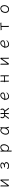

<svg xmlns="http://www.w3.org/2000/svg" viewBox="5152 -5676 695 11040"><g transform="rotate(-90 5500.0 -156.5)"><path d="M643 -395V-106Q643 -99 642.5 -81Q642 -63 641.5 -44.5Q641 -26 641 -18Q641 -6 656.5 1.5Q672 9 685 9Q700 9 700 0Q700 -12 699 -35Q698 -58 697.5 -79Q697 -100 697 -106V-415Q697 -429 699 -435.5Q701 -442 701 -452Q701 -459 691 -465.5Q681 -472 668 -476.5Q655 -481 646 -481Q633 -481 629 -472Q625 -463 620 -455Q579 -390 532.5 -322Q486 -254 441 -191Q396 -128 357 -78V-364Q357 -376 357.5 -394Q358 -412 358.5 -428.5Q359 -445 359 -453Q359 -465 344 -472.5Q329 -480 315 -480Q300 -480 300 -471Q300 -460 301 -438Q302 -416 302.5 -395Q303 -374 303 -364V-86Q303 -74 302 -57Q301 -40 300 -31V-29Q300 -15 316 -2Q332 11 351 11Q363 11 370.5 -1.5Q378 -14 387 -26Q429 -82 475.5 -147.5Q522 -213 566 -278Q610 -343 643 -395Z M1422 -218H1425Q1436 -220 1451.5 -222Q1467 -224 1481.5 -225.5Q1496 -227 1502 -227Q1564 -227 1602.5 -201.5Q1641 -176 1641 -136Q1641 -109 1621 -85.5Q1601 -62 1565.5 -47.5Q1530 -33 1484 -33Q1433 -33 1397 -48Q1361 -63 1340 -89Q1334 -95 1329 -95Q1319 -95 1310 -82Q1301 -69 1301 -55Q1301 -42 1318 -29.5Q1335 -17 1362.5 -6.5Q1390 4 1422 10Q1454 16 1484 16Q1586 16 1642 -28.5Q1698 -73 1698 -137Q1698 -177 1677.5 -203Q1657 -229 1628 -242.5Q1599 -256 1572 -257Q1599 -262 1623.5 -278.5Q1648 -295 1663 -319.5Q1678 -344 1678 -373Q1678 -422 1630.5 -453Q1583 -484 1501 -484Q1474 -484 1444 -477Q1414 -470 1387.5 -458.5Q1361 -447 1344 -434.5Q1327 -422 1327 -411Q1327 -410 1330 -401Q1333 -392 1339 -383Q1345 -374 1353 -374Q1359 -374 1365.5 -378.5Q1372 -383 1376 -387Q1401 -411 1435 -424Q1469 -437 1502 -437Q1553 -437 1587 -418.5Q1621 -400 1621 -368Q1621 -348 1602.5 -326Q1584 -304 1537.5 -287.5Q1491 -271 1405 -268Q1395 -268 1395 -254Q1395 -244 1403 -231Q1411 -218 1422 -218Z M2305 -368V55Q2305 81 2304 106.5Q2303 132 2303 144Q2303 156 2318.5 163.5Q2334 171 2347 171Q2362 171 2362 162Q2362 145 2360.5 116Q2359 87 2359 56V-54Q2379 -20 2417.5 -2.5Q2456 15 2494 15Q2545 15 2587.5 -9Q2630 -33 2660.5 -74.5Q2691 -116 2708 -168.5Q2725 -221 2725 -278Q2725 -376 2681 -430Q2637 -484 2556 -484Q2517 -484 2478 -468.5Q2439 -453 2408 -425Q2377 -397 2360 -360Q2360 -360 2360.5 -372Q2361 -384 2361 -401Q2361 -418 2361.5 -433Q2362 -448 2362 -454Q2362 -466 2346.5 -473.5Q2331 -481 2317 -481Q2302 -481 2302 -472Q2303 -455 2304 -427Q2305 -399 2305 -368ZM2359 -100Q2359 -151 2359.5 -195Q2360 -239 2363 -252Q2374 -305 2403.5 -346Q2433 -387 2473.5 -410.5Q2514 -434 2556 -434Q2607 -434 2637 -393.5Q2667 -353 2667 -273Q2667 -212 2644.5 -157Q2622 -102 2581.5 -67.5Q2541 -33 2487 -33Q2460 -33 2434 -46Q2408 -59 2388 -87Q2383 -95 2377 -98.5Q2371 -102 2366 -102Q2363 -102 2359 -100Z M3706 -457V-459Q3706 -470 3690.5 -477Q3675 -484 3661 -484Q3644 -484 3644 -475Q3644 -468 3643.5 -450.5Q3643 -433 3642 -410Q3626 -448 3592.5 -466Q3559 -484 3522 -484Q3478 -484 3434.5 -460Q3391 -436 3355.5 -393Q3320 -350 3298.5 -294Q3277 -238 3277 -175Q3277 -81 3320.5 -32.5Q3364 16 3436 16Q3493 16 3548.5 -18.5Q3604 -53 3640 -126Q3641 -109 3646 -86Q3651 -63 3658.5 -40.5Q3666 -18 3675.5 -3.5Q3685 11 3695 11Q3709 11 3719.5 -2.5Q3730 -16 3730 -27Q3730 -30 3728 -34Q3711 -61 3703.5 -93Q3696 -125 3694.5 -152.5Q3693 -180 3693 -193Q3693 -211 3694 -246Q3695 -281 3696.5 -321.5Q3698 -362 3700.5 -398.5Q3703 -435 3706 -457ZM3642 -386Q3641 -361 3641 -333.5Q3641 -306 3640 -291Q3637 -214 3607 -156Q3577 -98 3531.5 -66Q3486 -34 3436 -34Q3392 -34 3363 -68.5Q3334 -103 3334 -180Q3334 -234 3350.5 -280.5Q3367 -327 3395 -362Q3423 -397 3456.5 -416.5Q3490 -436 3523 -436Q3546 -436 3571 -422.5Q3596 -409 3615 -380Q3618 -376 3624 -376Q3629 -376 3634.5 -379Q3640 -382 3642 -386Z M4463 -214V-106Q4463 -99 4462.5 -81Q4462 -63 4461.5 -44.5Q4461 -26 4461 -18Q4461 -6 4476.5 1.5Q4492 9 4505 9Q4520 9 4520 0Q4520 -12 4519 -35Q4518 -58 4517.5 -79Q4517 -100 4517 -106V-214Q4557 -214 4596 -217Q4596 -217 4607.5 -202Q4619 -187 4635.5 -165Q4652 -143 4667.5 -122Q4683 -101 4690 -90Q4707 -67 4723.5 -42.5Q4740 -18 4750 -1Q4755 8 4771 8Q4787 8 4803.5 -0.5Q4820 -9 4820 -17Q4820 -19 4817 -22Q4797 -42 4774 -70Q4751 -98 4733 -122Q4718 -143 4699.5 -167.5Q4681 -192 4668 -209.5Q4655 -227 4655 -227Q4685 -235 4713 -250Q4741 -265 4759.5 -293.5Q4778 -322 4778 -368Q4778 -391 4771 -416.5Q4764 -442 4748 -469Q4743 -476 4731 -476Q4718 -476 4705 -468.5Q4692 -461 4692 -449Q4692 -441 4697 -435Q4710 -418 4715.5 -400Q4721 -382 4721 -365Q4721 -337 4705 -314Q4689 -291 4645 -277.5Q4601 -264 4517 -264V-366Q4517 -378 4517.5 -396Q4518 -414 4518.5 -430.5Q4519 -447 4519 -455Q4519 -467 4504 -474.5Q4489 -482 4475 -482Q4460 -482 4460 -473Q4460 -462 4461 -440Q4462 -418 4462.5 -397Q4463 -376 4463 -366V-264Q4385 -265 4345.5 -280Q4306 -295 4292 -318Q4278 -341 4278 -365Q4278 -382 4283.5 -400Q4289 -418 4302 -435Q4307 -441 4307 -449Q4307 -461 4294 -468.5Q4281 -476 4268 -476Q4256 -476 4251 -469Q4235 -442 4228 -417Q4221 -392 4221 -369Q4221 -331 4234.5 -305.5Q4248 -280 4268 -264Q4288 -248 4308.5 -240Q4329 -232 4344 -228Q4294 -159 4263.5 -118.5Q4233 -78 4215 -56.5Q4197 -35 4184 -22Q4181 -19 4181 -16Q4181 -8 4197 0.5Q4213 9 4228 9Q4243 9 4249 -1Q4268 -33 4296.5 -73.5Q4325 -114 4354.5 -153Q4384 -192 4404 -218Q4418 -217 4433 -216Q4448 -215 4463 -214Z M5337 -201H5349Q5432 -201 5497 -210.5Q5562 -220 5607 -233Q5647 -246 5667.5 -259.5Q5688 -273 5695 -292Q5702 -311 5702 -340Q5702 -376 5686.5 -409Q5671 -442 5635 -463Q5599 -484 5538 -484Q5489 -484 5447 -461.5Q5405 -439 5372 -404Q5339 -369 5317.5 -329Q5296 -289 5290 -253Q5290 -253 5285.5 -252.5Q5281 -252 5279 -252Q5262 -252 5262 -240Q5262 -224 5283 -210V-195Q5283 -130 5307 -82.5Q5331 -35 5371.5 -9.5Q5412 16 5463 16Q5524 16 5569.5 -2.5Q5615 -21 5644.5 -46.5Q5674 -72 5689 -95Q5704 -118 5704 -127Q5704 -137 5696 -137Q5687 -137 5675 -124Q5635 -81 5581.5 -57.5Q5528 -34 5463 -34Q5412 -34 5374.5 -75Q5337 -116 5337 -198ZM5365 -250H5344Q5349 -277 5366 -309Q5383 -341 5408.5 -370Q5434 -399 5467 -417.5Q5500 -436 5537 -436Q5590 -436 5619 -410.5Q5648 -385 5648 -341Q5648 -323 5644 -312Q5640 -301 5626.5 -293Q5613 -285 5582 -276Q5548 -266 5494.5 -258Q5441 -250 5365 -250Z M6633 -226V-108Q6633 -101 6632.5 -83Q6632 -65 6631.5 -46.5Q6631 -28 6631 -20Q6631 -8 6646.5 -0.5Q6662 7 6675 7Q6690 7 6690 -2Q6690 -14 6689 -37Q6688 -60 6687.5 -81Q6687 -102 6687 -108V-367Q6687 -379 6687.5 -397Q6688 -415 6688.5 -431.5Q6689 -448 6689 -456Q6689 -468 6674 -475.5Q6659 -483 6645 -483Q6630 -483 6630 -474Q6630 -463 6630.5 -441Q6631 -419 6632 -398Q6633 -377 6633 -367V-270Q6625 -280 6615 -280Q6605 -280 6586.5 -278Q6568 -276 6553 -275L6391 -267Q6388 -267 6384.5 -267Q6381 -267 6377 -266V-367Q6377 -379 6377.5 -397Q6378 -415 6378.5 -431.5Q6379 -448 6379 -456Q6379 -468 6364 -475.5Q6349 -483 6335 -483Q6320 -483 6320 -474Q6320 -463 6321 -441Q6322 -419 6322.5 -398Q6323 -377 6323 -367V-267H6305Q6293 -267 6293 -253Q6293 -241 6302.5 -226.5Q6312 -212 6323 -210V-108Q6323 -101 6322.5 -83Q6322 -65 6321.5 -46.5Q6321 -28 6321 -20Q6321 -8 6336.5 -0.5Q6352 7 6365 7Q6380 7 6380 -2Q6380 -14 6379.5 -37Q6379 -60 6378 -81Q6377 -102 6377 -108V-217Q6381 -217 6384.5 -217.5Q6388 -218 6392 -218L6554 -226Z M7643 -395V-106Q7643 -99 7642.5 -81Q7642 -63 7641.5 -44.5Q7641 -26 7641 -18Q7641 -6 7656.5 1.5Q7672 9 7685 9Q7700 9 7700 0Q7700 -12 7699 -35Q7698 -58 7697.5 -79Q7697 -100 7697 -106V-415Q7697 -429 7699 -435.5Q7701 -442 7701 -452Q7701 -459 7691 -465.5Q7681 -472 7668 -476.5Q7655 -481 7646 -481Q7633 -481 7629 -472Q7625 -463 7620 -455Q7579 -390 7532.5 -322Q7486 -254 7441 -191Q7396 -128 7357 -78V-364Q7357 -376 7357.5 -394Q7358 -412 7358.5 -428.5Q7359 -445 7359 -453Q7359 -465 7344 -472.5Q7329 -480 7315 -480Q7300 -480 7300 -471Q7300 -460 7301 -438Q7302 -416 7302.5 -395Q7303 -374 7303 -364V-86Q7303 -74 7302 -57Q7301 -40 7300 -31V-29Q7300 -15 7316 -2Q7332 11 7351 11Q7363 11 7370.5 -1.5Q7378 -14 7387 -26Q7429 -82 7475.5 -147.5Q7522 -213 7566 -278Q7610 -343 7643 -395Z M8337 -201H8349Q8432 -201 8497 -210.5Q8562 -220 8607 -233Q8647 -246 8667.5 -259.5Q8688 -273 8695 -292Q8702 -311 8702 -340Q8702 -376 8686.5 -409Q8671 -442 8635 -463Q8599 -484 8538 -484Q8489 -484 8447 -461.5Q8405 -439 8372 -404Q8339 -369 8317.5 -329Q8296 -289 8290 -253Q8290 -253 8285.5 -252.5Q8281 -252 8279 -252Q8262 -252 8262 -240Q8262 -224 8283 -210V-195Q8283 -130 8307 -82.5Q8331 -35 8371.5 -9.5Q8412 16 8463 16Q8524 16 8569.5 -2.5Q8615 -21 8644.5 -46.5Q8674 -72 8689 -95Q8704 -118 8704 -127Q8704 -137 8696 -137Q8687 -137 8675 -124Q8635 -81 8581.5 -57.5Q8528 -34 8463 -34Q8412 -34 8374.5 -75Q8337 -116 8337 -198ZM8365 -250H8344Q8349 -277 8366 -309Q8383 -341 8408.5 -370Q8434 -399 8467 -417.5Q8500 -436 8537 -436Q8590 -436 8619 -410.5Q8648 -385 8648 -341Q8648 -323 8644 -312Q8640 -301 8626.5 -293Q8613 -285 8582 -276Q8548 -266 8494.5 -258Q8441 -250 8365 -250Z M9471 -420V-115Q9471 -108 9470.5 -87.5Q9470 -67 9469.5 -46.5Q9469 -26 9469 -18Q9469 -6 9485.5 1.5Q9502 9 9516 9Q9532 9 9532 0Q9532 -13 9531 -38Q9530 -63 9529.5 -86Q9529 -109 9529 -115V-423L9609 -427H9626Q9652 -427 9677.5 -426Q9703 -425 9712 -425Q9723 -425 9723 -439Q9723 -452 9713 -468Q9703 -484 9691 -484Q9681 -484 9657 -481.5Q9633 -479 9608 -477L9395 -467Q9388 -467 9380 -466.5Q9372 -466 9364 -466Q9341 -466 9320.5 -467Q9300 -468 9292 -468Q9281 -468 9281 -454Q9281 -441 9291 -425Q9301 -409 9313 -409Q9324 -409 9348 -412.5Q9372 -416 9396 -417Z M10412 -442Q10407 -452 10396 -452Q10386 -452 10366.5 -431Q10347 -410 10326.5 -374.5Q10306 -339 10291.5 -295.5Q10277 -252 10277 -207Q10277 -104 10331.5 -44Q10386 16 10486 16Q10544 16 10588 -6.5Q10632 -29 10662 -67Q10692 -105 10707.5 -151Q10723 -197 10723 -245Q10723 -358 10669.5 -421Q10616 -484 10531 -484Q10489 -484 10460.5 -470.5Q10432 -457 10412 -442ZM10486 -35Q10414 -35 10373 -80Q10332 -125 10332 -208Q10332 -247 10346.5 -287Q10361 -327 10386.5 -360.5Q10412 -394 10447.5 -414Q10483 -434 10525 -434Q10594 -434 10631 -381.5Q10668 -329 10668 -245Q10668 -187 10643 -139.5Q10618 -92 10576.5 -63.5Q10535 -35 10486 -35Z"/></g></svg>

Font: Klee One
Style: Regular
Weight: 400
Designer: Fontworks Inc.
Foundry: Fontworks Inc.
Version: Version 1.100